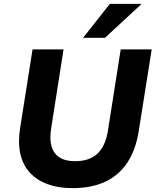

<svg xmlns="http://www.w3.org/2000/svg" viewBox="-20 -960 807 991"><path d="M354 11Q281 11 225.5 -9.5Q170 -30 134 -69Q98 -108 85 -166Q72 -224 84 -300L148 -705H308L244 -297Q231 -214 262 -171Q293 -128 368 -128Q441 -128 482.5 -166.5Q524 -205 537 -285L603 -705H763L696 -283Q681 -188 638.5 -122.5Q596 -57 525 -23Q454 11 354 11ZM409 -765 547 -940H711L522 -765Z"/></svg>

Font: Nunito Sans 9pt ExtraBold
Style: Italic
Weight: 800
Italic angle: -9°
Version: Version 3.101;gftools[0.9.27]